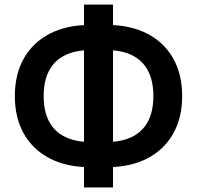

<svg xmlns="http://www.w3.org/2000/svg" viewBox="-20 -787 868 846"><path d="M377.4 -50.3Q274.4 -50.3 200 -88.6Q125.5 -127 85.4 -197.3Q45.4 -267.6 45.4 -363.8Q45.4 -460 85.4 -530.3Q125.5 -600.6 200 -638.9Q274.4 -677.2 377.4 -677.2H450.7Q554.2 -677.2 628.4 -638.9Q702.6 -600.6 742.7 -530.3Q782.7 -460 782.7 -363.8Q782.7 -267.6 742.7 -197.3Q702.6 -127 628.4 -88.6Q554.2 -50.3 450.7 -50.3ZM381.3 -161.1H446.8Q515.6 -161.1 562 -184.1Q608.4 -207 632.1 -252.2Q655.8 -297.4 655.8 -363.8Q655.8 -430.2 632.1 -475.3Q608.4 -520.5 562 -543.5Q515.6 -566.4 446.8 -566.4H381.3Q313 -566.4 266.4 -543.5Q219.7 -520.5 196 -475.3Q172.4 -430.2 172.4 -363.8Q172.4 -297.4 196 -252.2Q219.7 -207 266.4 -184.1Q313 -161.1 381.3 -161.1ZM350.1 39.1V-766.6H478V39.1Z"/></svg>

Font: Inter 20pt SemiBold
Style: Regular
Weight: 600
Version: Version 4.001;git-66647c0bb